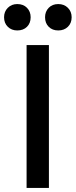

<svg xmlns="http://www.w3.org/2000/svg" viewBox="-47 -926 373 946"><path d="M194 -704V0H84V-704ZM38 -906Q68 -906 86 -887.5Q104 -869 104 -841Q104 -812 86 -794Q68 -776 38 -776Q10 -776 -8.5 -794Q-27 -812 -27 -841Q-27 -869 -8.5 -887.5Q10 -906 38 -906ZM240 -906Q269 -906 287.5 -887.5Q306 -869 306 -841Q306 -812 287.5 -794Q269 -776 240 -776Q211 -776 193 -794Q175 -812 175 -841Q175 -869 193 -887.5Q211 -906 240 -906Z"/></svg>

Font: Prodigy Sans Medium
Style: Regular
Weight: 500
Designer: Wei Huang
Foundry: Wei Huang
Version: Version 1.003; ttfautohint (v1.8.3)